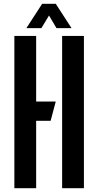

<svg xmlns="http://www.w3.org/2000/svg" viewBox="-20 -989 516 1009"><path d="M55.5 0V-800H170V0ZM128 -354V-455.5H273L246 -354ZM306.5 0V-800H421V0ZM118.5 -841 201.5 -969H273L356 -841H277L237.5 -907.5L197.5 -841Z"/></svg>

Font: Big Shoulders Stencil Text Thin
Style: Bold
Weight: 700
Version: Version 2.001